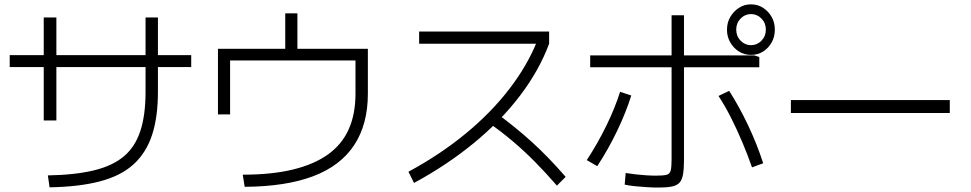

<svg xmlns="http://www.w3.org/2000/svg" viewBox="-20 -871 4440 878"><path d="M198.9 -68.9Q324.4 -71.1 410.6 -92.2Q496.7 -113.3 547.8 -157.2Q598.9 -201.1 622.2 -273.3Q645.6 -345.6 645.6 -451.1V-791.1H702.2V-451.1Q702.2 -334.4 675 -252.8Q647.8 -171.1 590 -118.9Q532.2 -66.7 437.2 -41.7Q342.2 -16.7 206.7 -14.4ZM180 -320V-791.1H237.8V-320ZM24.4 -564.4V-618.9H854.4V-564.4Z M1090 -72.2Q1222.2 -72.2 1318.9 -95.6Q1415.6 -118.9 1479.4 -164.4Q1543.3 -210 1574.4 -279.4Q1605.6 -348.9 1605.6 -442.2V-594.4H1032.2V-347.8H976.7V-647.8H1284.4V-810H1340V-647.8H1662.2V-442.2Q1662.2 -302.2 1599.4 -207.2Q1536.7 -112.2 1411.7 -65Q1286.7 -17.8 1098.9 -16.7Z M1847.8 -85.6Q1993.3 -164.4 2109.4 -260Q2225.6 -355.6 2308.9 -463.9Q2392.2 -572.2 2436.7 -684.4L2452.2 -671.1H1896.7V-726.7H2491.1V-671.1Q2445.6 -548.9 2357.8 -433.3Q2270 -317.8 2146.7 -216.7Q2023.3 -115.6 1873.3 -34.4ZM2526.7 -22.2Q2475.6 -81.1 2425.6 -131.7Q2375.6 -182.2 2322.2 -227.2Q2268.9 -272.2 2207.8 -314.4L2245.6 -356.7Q2334.4 -292.2 2411.7 -222.2Q2488.9 -152.2 2566.7 -62.2Z M2836.7 -26.7 2841.1 -80Q2860 -76.7 2884.4 -73.9Q2908.9 -71.1 2933.9 -69.4Q2958.9 -67.8 2980 -67.8Q3013.3 -67.8 3028.3 -71.7Q3043.3 -75.6 3047.2 -91.7Q3051.1 -107.8 3051.1 -143.3V-801.1H3107.8V-138.9Q3107.8 -98.9 3103.3 -73.3Q3098.9 -47.8 3086.7 -35Q3074.4 -22.2 3051.1 -17.8Q3027.8 -13.3 2988.9 -13.3Q2967.8 -13.3 2940 -15Q2912.2 -16.7 2884.4 -19.4Q2856.7 -22.2 2836.7 -26.7ZM2663.3 -138.9Q2712.2 -213.3 2752.2 -295Q2792.2 -376.7 2815.6 -451.1L2866.7 -434.4Q2843.3 -358.9 2802.8 -273.9Q2762.2 -188.9 2711.1 -111.1ZM3418.9 -105.6Q3398.9 -163.3 3374.4 -221.1Q3350 -278.9 3322.8 -332.8Q3295.6 -386.7 3265.6 -432.2L3314.4 -455.6Q3360 -384.4 3401.1 -297.8Q3442.2 -211.1 3470 -124.4ZM2678.9 -563.3V-617.8H3428.9L3452.2 -610V-563.3ZM3304.4 -734.4Q3304.4 -767.8 3319.4 -793.3Q3334.4 -818.9 3358.9 -835Q3383.3 -851.1 3413.3 -851.1Q3445.6 -851.1 3470 -835Q3494.4 -818.9 3508.9 -793.3Q3523.3 -767.8 3523.3 -735.6Q3523.3 -703.3 3508.9 -677.2Q3494.4 -651.1 3470 -635.6Q3445.6 -620 3414.4 -620Q3383.3 -620 3358.9 -635.6Q3334.4 -651.1 3319.4 -677.2Q3304.4 -703.3 3304.4 -734.4ZM3482.2 -735.6Q3482.2 -765.6 3462.2 -786.1Q3442.2 -806.7 3414.4 -806.7Q3386.7 -806.7 3366.7 -786.1Q3346.7 -765.6 3346.7 -735.6Q3346.7 -705.6 3366.7 -685Q3386.7 -664.4 3414.4 -664.4Q3442.2 -664.4 3462.2 -685Q3482.2 -705.6 3482.2 -735.6Z M3596.7 -354.4V-413.3H4323.3V-354.4Z"/></svg>

Font: Paperlogy 3 Light
Style: Regular
Weight: 300
Designer: redesigned by Lee Juim, glyphs from Gmarket Sans & Montserrat
Foundry: PT&
Version: Version 1.001